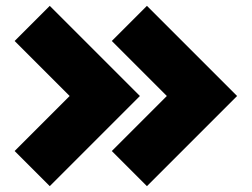

<svg xmlns="http://www.w3.org/2000/svg" viewBox="-20 -678 860 656"><path d="M550 -350 362 -538 482 -658 790 -350 482 -42 362 -162ZM218 -350 30 -538 150 -658 458 -350 150 -42 30 -162Z"/></svg>

Font: Promplate
Style: Bold
Weight: 400
Designer: Evgeny Tarasenko
Foundry: Evgeny Tarasenko
Version: Version 1.000